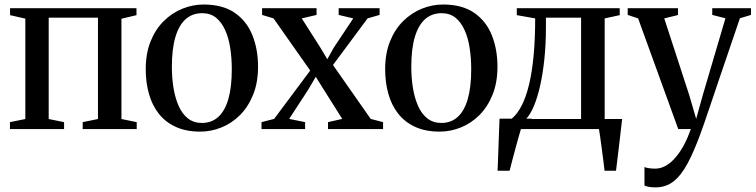

<svg xmlns="http://www.w3.org/2000/svg" viewBox="-20 -558 3266 830"><path d="M23 0V-30L89.5 -43.5V-477.5L23.5 -492.5V-522.5H570V-492.5L505 -477V-43.5L571 -30V0H337.5V-30L403.5 -43.5V-481.5H190.5V-43.5L257 -30V0Z M610 -258.5Q610 -327 631 -379.2Q652 -431.5 688 -467Q724 -502.5 768.8 -520.5Q813.5 -538.5 860.5 -538.5Q942.5 -538.5 994.5 -502.8Q1046.5 -467 1071 -406Q1095.5 -345 1095.5 -269.5Q1095.5 -201 1074.2 -148.5Q1053 -96 1017.5 -60.5Q982 -25 937.2 -7Q892.5 11 845.5 11Q784.5 11 739.8 -9.5Q695 -30 666.2 -66.8Q637.5 -103.5 623.8 -152.5Q610 -201.5 610 -258.5ZM853 -26.5Q894.5 -26.5 923.2 -52.2Q952 -78 967 -129.5Q982 -181 982 -258.5Q982 -307 975.2 -350.8Q968.5 -394.5 953.2 -428.2Q938 -462 913.8 -481.5Q889.5 -501 854 -501Q812 -501 783 -475.5Q754 -450 738.5 -398.8Q723 -347.5 723 -269.5Q723 -220.5 730.2 -176.8Q737.5 -133 752.8 -99Q768 -65 792.8 -45.8Q817.5 -26.5 853 -26.5Z M1165 -44 1321 -253 1162.5 -478.5 1113 -493.5V-522.5H1348.5V-493.5L1284.5 -478.5L1363.5 -354.5L1395 -302L1422 -350.5L1507 -478.5L1444 -493.5V-522.5H1621V-493.5L1569 -478.5L1419.5 -277L1582.5 -44L1636 -30V0H1398V-30L1459.5 -44L1382.5 -166L1345 -226L1312.5 -170.5L1230 -44L1299 -30V0H1110.5V-30Z M1645 -258.5Q1645 -327 1666 -379.2Q1687 -431.5 1723 -467Q1759 -502.5 1803.8 -520.5Q1848.5 -538.5 1895.5 -538.5Q1977.5 -538.5 2029.5 -502.8Q2081.5 -467 2106 -406Q2130.5 -345 2130.5 -269.5Q2130.5 -201 2109.2 -148.5Q2088 -96 2052.5 -60.5Q2017 -25 1972.2 -7Q1927.5 11 1880.5 11Q1819.5 11 1774.8 -9.5Q1730 -30 1701.2 -66.8Q1672.5 -103.5 1658.8 -152.5Q1645 -201.5 1645 -258.5ZM1888 -26.5Q1929.5 -26.5 1958.2 -52.2Q1987 -78 2002 -129.5Q2017 -181 2017 -258.5Q2017 -307 2010.2 -350.8Q2003.5 -394.5 1988.2 -428.2Q1973 -462 1948.8 -481.5Q1924.5 -501 1889 -501Q1847 -501 1818 -475.5Q1789 -450 1773.5 -398.8Q1758 -347.5 1758 -269.5Q1758 -220.5 1765.2 -176.8Q1772.5 -133 1787.8 -99Q1803 -65 1827.8 -45.8Q1852.5 -26.5 1888 -26.5Z M2177 0V-40L2190.5 -43.5Q2216 -64 2235.2 -101.8Q2254.5 -139.5 2267.5 -194.2Q2280.5 -249 2287 -320.2Q2293.5 -391.5 2293.5 -478.5L2214 -492.5V-522.5H2659V-492.5L2594 -478.5V0ZM2254 -43.5H2492V-481.5H2340V-439.5Q2340 -366 2333.2 -302Q2326.5 -238 2314.8 -186.5Q2303 -135 2287.5 -98.5Q2272 -62 2254 -43.5ZM2131 180Q2132.5 145.5 2133.8 108.2Q2135 71 2136.5 32.2Q2138 -6.5 2139.5 -45H2279.5L2233 -4Q2229 10 2222.2 33.5Q2215.5 57 2208 84.5Q2200.5 112 2194 137.2Q2187.5 162.5 2183 180ZM2593.5 180Q2591 158.5 2587.8 133.2Q2584.5 108 2581.2 83Q2578 58 2574.8 35.8Q2571.5 13.5 2569 -1.5L2535.5 -43.5H2669.5Q2667 -23.5 2664.5 -1Q2662 21.5 2659.2 45.5Q2656.5 69.5 2653.5 93.2Q2650.5 117 2648 139Q2645.5 161 2643 180Z M2813.5 252Q2797.5 252 2785 249.8Q2772.5 247.5 2766 244V164Q2773 167.5 2786 169.2Q2799 171 2812 171Q2837 171 2859.5 157.8Q2882 144.5 2901.8 121Q2921.5 97.5 2937.8 66.5Q2954 35.5 2966.5 0H2912L2738.5 -478.5L2693.5 -493.5V-522.5H2911V-493L2851.5 -478.5L2959 -148.5L2989.5 -44L3018 -146.5L3116 -479L3059 -493.5V-522.5H3226.5V-493.5L3178.5 -479Q3154.5 -408 3131.2 -340.2Q3108 -272.5 3087.8 -212.8Q3067.5 -153 3051.5 -105.2Q3035.5 -57.5 3024.5 -26Q3013.5 5.5 3009.5 16Q2980.5 96 2952.5 148.2Q2924.5 200.5 2891.5 226.2Q2858.5 252 2813.5 252Z"/></svg>

Font: Merriweather 96pt
Style: Regular
Weight: 400
Version: Version 2.100